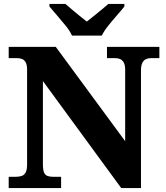

<svg xmlns="http://www.w3.org/2000/svg" viewBox="-20 -951 838 971"><path d="M24 0V-57H61Q78 -57 90.5 -61.5Q103 -66 110 -79.5Q117 -93 117 -120V-598Q117 -624 109.5 -636.5Q102 -649 90.5 -653Q79 -657 66 -657H24V-714H262L613 -237V-598Q613 -622 606 -634.5Q599 -647 588 -652Q577 -657 563 -657H521V-714H786V-657H743Q729 -657 717.5 -651.5Q706 -646 699.5 -632.5Q693 -619 693 -594V0H593L197 -541V-120Q197 -93 202.5 -79.5Q208 -66 219.5 -61.5Q231 -57 246 -57H289V0ZM344 -771Q334 -794 312.5 -820.5Q291 -847 268.5 -873Q246 -899 230 -918V-931H311Q323 -921 342.5 -904Q362 -887 383 -870.5Q404 -854 419 -842Q434 -854 455 -870.5Q476 -887 496 -904Q516 -921 528 -931H609V-918Q594 -899 571 -873Q548 -847 527 -820.5Q506 -794 495 -771Z"/></svg>

Font: Noto Serif Bengali ExtraBold
Style: Regular
Weight: 800
Designer: Juan Bruce, Universal Thirst, Indian Type Foundry and the Monotype Design Team.
Foundry: Monotype Imaging Inc.
Version: Version 2.003